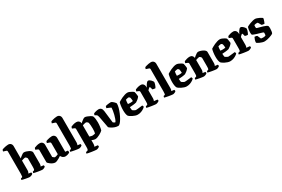

<svg xmlns="http://www.w3.org/2000/svg" viewBox="108 -2272 5791 3944"><g transform="rotate(-30 3003.5 -300.0)"><path d="M194 0Q183 0 158.5 -3.5Q134 -7 105 -12.5Q76 -18 51 -24Q26 -30 14 -34Q14 -42 17.5 -52Q21 -62 24 -68L43 -71Q59 -73 63 -89Q67 -105 67 -153V-679Q67 -701 50 -707L-20 -729Q-18 -743 -13.5 -754.5Q-9 -766 -5 -770Q6 -775 31 -782Q56 -789 85.5 -794.5Q115 -800 140 -800Q178 -800 201 -776Q224 -752 224 -714V-424Q240 -439 261.5 -456.5Q283 -474 304 -487Q325 -500 341 -500Q364 -500 393 -491.5Q422 -483 448.5 -469Q475 -455 492 -437.5Q509 -420 509 -401V-133Q509 -112 504 -97Q499 -82 494 -76L561 -67Q563 -63 565.5 -54Q568 -45 568 -35Q561 -23 536.5 -11.5Q512 0 494 0Q483 0 455.5 -3.5Q428 -7 395 -12.5Q362 -18 334.5 -24Q307 -30 295 -34Q295 -42 298.5 -52Q302 -62 305 -68L325 -71Q341 -73 346.5 -89Q352 -105 352 -153V-346Q352 -357 343.5 -368Q335 -379 325 -387Q315 -395 309 -395Q299 -395 282.5 -391Q266 -387 249.5 -382Q233 -377 224 -373V-143Q224 -122 217.5 -103.5Q211 -85 204 -76L266 -67Q268 -63 270.5 -54Q273 -45 273 -35Q268 -27 253.5 -19Q239 -11 222.5 -5.5Q206 0 194 0Z M798 4Q773 4 745.5 -7.5Q718 -19 694.5 -36Q671 -53 656 -69Q641 -85 641 -93V-379Q641 -400 624 -407L571 -429Q573 -443 577.5 -454.5Q582 -466 586 -470Q603 -478 640 -489Q677 -500 714 -500Q752 -500 775 -476Q798 -452 798 -414V-127Q808 -119 823 -106.5Q838 -94 846 -94Q856 -94 881 -101Q906 -108 926 -119V-379Q926 -400 909 -407L846 -429Q848 -443 852.5 -454.5Q857 -466 861 -470Q872 -475 895 -482Q918 -489 946 -494.5Q974 -500 999 -500Q1037 -500 1060 -476Q1083 -452 1083 -414V-86L1140 -80Q1143 -75 1146.5 -64Q1150 -53 1150 -39Q1145 -30 1127.5 -21Q1110 -12 1087.5 -6Q1065 0 1045 0Q1008 0 984 -19.5Q960 -39 946 -66Q929 -53 901 -36.5Q873 -20 845 -8Q817 4 798 4Z M1366 0Q1355 0 1328 -3.5Q1301 -7 1269 -12.5Q1237 -18 1210 -24Q1183 -30 1171 -34Q1171 -42 1174.5 -52Q1178 -62 1181 -68L1200 -71Q1216 -73 1220 -89Q1224 -105 1224 -153V-679Q1224 -700 1207 -706L1137 -729Q1139 -743 1143.5 -754.5Q1148 -766 1152 -770Q1163 -775 1188 -782Q1213 -789 1242.5 -794.5Q1272 -800 1297 -800Q1335 -800 1358 -776Q1381 -752 1381 -714V-133Q1381 -112 1376 -97Q1371 -82 1366 -76L1433 -67Q1435 -63 1437.5 -54Q1440 -45 1440 -35Q1433 -23 1408.5 -11.5Q1384 0 1366 0Z M1663 200Q1652 200 1621 196.5Q1590 193 1553 187.5Q1516 182 1485 176Q1454 170 1442 166Q1442 158 1445.5 148Q1449 138 1452 132L1479 127Q1495 124 1503 109.5Q1511 95 1511 47V-379Q1511 -400 1494 -407L1441 -429Q1443 -443 1447.5 -454.5Q1452 -466 1456 -470Q1473 -478 1510 -489Q1547 -500 1584 -500Q1619 -500 1643 -477.5Q1667 -455 1667 -422Q1680 -434 1701.5 -452.5Q1723 -471 1746 -485.5Q1769 -500 1786 -500Q1805 -500 1835.5 -489Q1866 -478 1896.5 -461.5Q1927 -445 1944 -428Q1957 -397 1962 -357Q1967 -317 1967 -276Q1967 -222 1960 -172.5Q1953 -123 1943 -94Q1932 -82 1909.5 -66.5Q1887 -51 1859 -35.5Q1831 -20 1801.5 -10Q1772 0 1747 0Q1736 0 1714 -6.5Q1692 -13 1668 -23V67Q1668 88 1663 103Q1658 118 1653 124L1730 133Q1732 137 1734.5 146Q1737 155 1737 165Q1730 177 1705.5 188.5Q1681 200 1663 200ZM1729 -93Q1735 -93 1749.5 -94.5Q1764 -96 1779.5 -98.5Q1795 -101 1801 -105Q1807 -123 1809.5 -152.5Q1812 -182 1812 -215Q1812 -259 1808.5 -299.5Q1805 -340 1800 -358Q1793 -372 1777 -383.5Q1761 -395 1754 -395Q1744 -395 1726.5 -391.5Q1709 -388 1692.5 -383Q1676 -378 1668 -373V-109Q1688 -103 1706.5 -98Q1725 -93 1729 -93Z M2294 0Q2255 0 2216.5 -13.5Q2178 -27 2146.5 -46.5Q2115 -66 2097 -84L2049 -344Q2045 -361 2038.5 -383Q2032 -405 2012 -416L1980 -434Q1980 -445 1984 -455.5Q1988 -466 1992 -472Q2002 -478 2023.5 -484.5Q2045 -491 2069 -495.5Q2093 -500 2109 -500Q2144 -500 2167.5 -478Q2191 -456 2197 -403L2230 -122Q2237 -115 2251.5 -106Q2266 -97 2280 -95Q2297 -119 2311 -157.5Q2325 -196 2336 -240Q2347 -284 2353.5 -325Q2360 -366 2361 -394Q2349 -403 2329.5 -411.5Q2310 -420 2292 -427Q2274 -434 2264 -438Q2264 -453 2268.5 -465Q2273 -477 2277 -483Q2292 -488 2315.5 -492Q2339 -496 2362.5 -498Q2386 -500 2401 -500Q2412 -500 2428.5 -489Q2445 -478 2461 -463Q2477 -448 2488 -433.5Q2499 -419 2499 -411Q2499 -372 2485 -319Q2471 -266 2448 -210.5Q2425 -155 2397.5 -107Q2370 -59 2343 -29.5Q2316 0 2294 0Z M2757 0Q2731 0 2700 -10Q2669 -20 2640.5 -34.5Q2612 -49 2592 -63Q2572 -77 2566 -85Q2552 -106 2545.5 -144.5Q2539 -183 2539 -226Q2539 -281 2546.5 -332.5Q2554 -384 2563 -409Q2577 -418 2603 -433.5Q2629 -449 2662.5 -464Q2696 -479 2730.5 -489.5Q2765 -500 2795 -500Q2815 -500 2843 -489Q2871 -478 2895.5 -463Q2920 -448 2931 -435Q2935 -425 2939 -403Q2943 -381 2946 -358.5Q2949 -336 2949 -323Q2930 -294 2900 -270Q2870 -246 2850 -235Q2813 -225 2771 -221Q2729 -217 2691 -215Q2693 -184 2695 -164.5Q2697 -145 2699 -141Q2701 -138 2715 -128.5Q2729 -119 2745.5 -110.5Q2762 -102 2769 -102Q2787 -102 2815.5 -105Q2844 -108 2874.5 -111.5Q2905 -115 2927 -118Q2932 -114 2937 -104.5Q2942 -95 2943 -81Q2933 -67 2906 -48Q2879 -29 2840.5 -14.5Q2802 0 2757 0ZM2743 -287Q2756 -287 2778 -289Q2800 -291 2808 -294Q2807 -311 2805 -338Q2803 -365 2798 -378Q2792 -389 2781.5 -396Q2771 -403 2765 -403Q2754 -403 2731.5 -398Q2709 -393 2698 -388Q2693 -369 2691 -341.5Q2689 -314 2689 -290Q2713 -287 2743 -287Z M3189 0Q3178 0 3148.5 -3.5Q3119 -7 3083.5 -12.5Q3048 -18 3018 -24Q2988 -30 2976 -34Q2976 -42 2979.5 -52Q2983 -62 2986 -68L3010 -73Q3026 -76 3031.5 -90.5Q3037 -105 3037 -153V-379Q3037 -400 3020 -407L2967 -429Q2969 -443 2973.5 -454.5Q2978 -466 2982 -470Q2999 -478 3036 -489Q3073 -500 3110 -500Q3148 -500 3171 -473.5Q3194 -447 3194 -394V-387Q3198 -396 3207.5 -414.5Q3217 -433 3230 -453Q3243 -473 3257.5 -486.5Q3272 -500 3287 -500Q3302 -500 3319 -489.5Q3336 -479 3350.5 -463.5Q3365 -448 3374.5 -433Q3384 -418 3384 -409Q3384 -393 3376 -367.5Q3368 -342 3358 -320Q3348 -298 3341 -289Q3325 -289 3305.5 -293Q3286 -297 3274 -301Q3272 -311 3268 -327Q3264 -343 3259 -356Q3254 -369 3248 -369Q3243 -369 3231.5 -359.5Q3220 -350 3209 -338.5Q3198 -327 3194 -322V-133Q3194 -112 3189 -97Q3184 -82 3179 -76L3261 -67Q3263 -63 3265.5 -54Q3268 -45 3268 -35Q3262 -27 3247 -18.5Q3232 -10 3216 -5Q3200 0 3189 0Z M3593 0Q3582 0 3555 -3.5Q3528 -7 3496 -12.5Q3464 -18 3437 -24Q3410 -30 3398 -34Q3398 -42 3401.5 -52Q3405 -62 3408 -68L3427 -71Q3443 -73 3447 -89Q3451 -105 3451 -153V-679Q3451 -700 3434 -706L3364 -729Q3366 -743 3370.5 -754.5Q3375 -766 3379 -770Q3390 -775 3415 -782Q3440 -789 3469.5 -794.5Q3499 -800 3524 -800Q3562 -800 3585 -776Q3608 -752 3608 -714V-133Q3608 -112 3603 -97Q3598 -82 3593 -76L3660 -67Q3662 -63 3664.5 -54Q3667 -45 3667 -35Q3660 -23 3635.5 -11.5Q3611 0 3593 0Z M3918 0Q3892 0 3861 -10Q3830 -20 3801.5 -34.5Q3773 -49 3753 -63Q3733 -77 3727 -85Q3713 -106 3706.5 -144.5Q3700 -183 3700 -226Q3700 -281 3707.5 -332.5Q3715 -384 3724 -409Q3738 -418 3764 -433.5Q3790 -449 3823.5 -464Q3857 -479 3891.5 -489.5Q3926 -500 3956 -500Q3976 -500 4004 -489Q4032 -478 4056.5 -463Q4081 -448 4092 -435Q4096 -425 4100 -403Q4104 -381 4107 -358.5Q4110 -336 4110 -323Q4091 -294 4061 -270Q4031 -246 4011 -235Q3974 -225 3932 -221Q3890 -217 3852 -215Q3854 -184 3856 -164.5Q3858 -145 3860 -141Q3862 -138 3876 -128.5Q3890 -119 3906.5 -110.5Q3923 -102 3930 -102Q3948 -102 3976.5 -105Q4005 -108 4035.5 -111.5Q4066 -115 4088 -118Q4093 -114 4098 -104.5Q4103 -95 4104 -81Q4094 -67 4067 -48Q4040 -29 4001.5 -14.5Q3963 0 3918 0ZM3904 -287Q3917 -287 3939 -289Q3961 -291 3969 -294Q3968 -311 3966 -338Q3964 -365 3959 -378Q3953 -389 3942.5 -396Q3932 -403 3926 -403Q3915 -403 3892.5 -398Q3870 -393 3859 -388Q3854 -369 3852 -341.5Q3850 -314 3850 -290Q3874 -287 3904 -287Z M4325 0Q4314 0 4288 -3.5Q4262 -7 4231.5 -12.5Q4201 -18 4175 -24Q4149 -30 4137 -34Q4137 -42 4140.5 -52Q4144 -62 4147 -68L4171 -73Q4187 -76 4192.5 -90.5Q4198 -105 4198 -153V-379Q4198 -400 4181 -407L4128 -429Q4130 -443 4134.5 -454.5Q4139 -466 4143 -470Q4160 -478 4197 -489Q4234 -500 4271 -500Q4306 -500 4328.5 -478.5Q4351 -457 4354 -424Q4370 -439 4391.5 -456.5Q4413 -474 4434.5 -487Q4456 -500 4472 -500Q4495 -500 4524 -491.5Q4553 -483 4579.5 -469Q4606 -455 4623 -437.5Q4640 -420 4640 -401V-133Q4640 -112 4635 -97Q4630 -82 4625 -76L4692 -67Q4694 -63 4696.5 -54Q4699 -45 4699 -35Q4692 -23 4667.5 -11.5Q4643 0 4625 0Q4614 0 4586.5 -3.5Q4559 -7 4526 -12.5Q4493 -18 4465.5 -24Q4438 -30 4426 -34Q4426 -42 4429.5 -52Q4433 -62 4436 -68L4456 -71Q4472 -73 4477.5 -89Q4483 -105 4483 -153V-346Q4483 -357 4474.5 -368Q4466 -379 4456 -387Q4446 -395 4440 -395Q4430 -395 4413.5 -391Q4397 -387 4380.5 -382Q4364 -377 4355 -373V-143Q4355 -122 4348.5 -103.5Q4342 -85 4335 -76L4397 -67Q4399 -63 4401.5 -54Q4404 -45 4404 -35Q4399 -27 4384.5 -19Q4370 -11 4353.5 -5.5Q4337 0 4325 0Z M4950 0Q4924 0 4893 -10Q4862 -20 4833.5 -34.5Q4805 -49 4785 -63Q4765 -77 4759 -85Q4745 -106 4738.5 -144.5Q4732 -183 4732 -226Q4732 -281 4739.5 -332.5Q4747 -384 4756 -409Q4770 -418 4796 -433.5Q4822 -449 4855.5 -464Q4889 -479 4923.5 -489.5Q4958 -500 4988 -500Q5008 -500 5036 -489Q5064 -478 5088.5 -463Q5113 -448 5124 -435Q5128 -425 5132 -403Q5136 -381 5139 -358.5Q5142 -336 5142 -323Q5123 -294 5093 -270Q5063 -246 5043 -235Q5006 -225 4964 -221Q4922 -217 4884 -215Q4886 -184 4888 -164.5Q4890 -145 4892 -141Q4894 -138 4908 -128.5Q4922 -119 4938.5 -110.5Q4955 -102 4962 -102Q4980 -102 5008.5 -105Q5037 -108 5067.5 -111.5Q5098 -115 5120 -118Q5125 -114 5130 -104.5Q5135 -95 5136 -81Q5126 -67 5099 -48Q5072 -29 5033.5 -14.5Q4995 0 4950 0ZM4936 -287Q4949 -287 4971 -289Q4993 -291 5001 -294Q5000 -311 4998 -338Q4996 -365 4991 -378Q4985 -389 4974.5 -396Q4964 -403 4958 -403Q4947 -403 4924.5 -398Q4902 -393 4891 -388Q4886 -369 4884 -341.5Q4882 -314 4882 -290Q4906 -287 4936 -287Z M5382 0Q5371 0 5341.5 -3.5Q5312 -7 5276.5 -12.5Q5241 -18 5211 -24Q5181 -30 5169 -34Q5169 -42 5172.5 -52Q5176 -62 5179 -68L5203 -73Q5219 -76 5224.5 -90.5Q5230 -105 5230 -153V-379Q5230 -400 5213 -407L5160 -429Q5162 -443 5166.5 -454.5Q5171 -466 5175 -470Q5192 -478 5229 -489Q5266 -500 5303 -500Q5341 -500 5364 -473.5Q5387 -447 5387 -394V-387Q5391 -396 5400.5 -414.5Q5410 -433 5423 -453Q5436 -473 5450.5 -486.5Q5465 -500 5480 -500Q5495 -500 5512 -489.5Q5529 -479 5543.5 -463.5Q5558 -448 5567.5 -433Q5577 -418 5577 -409Q5577 -393 5569 -367.5Q5561 -342 5551 -320Q5541 -298 5534 -289Q5518 -289 5498.5 -293Q5479 -297 5467 -301Q5465 -311 5461 -327Q5457 -343 5452 -356Q5447 -369 5441 -369Q5436 -369 5424.5 -359.5Q5413 -350 5402 -338.5Q5391 -327 5387 -322V-133Q5387 -112 5382 -97Q5377 -82 5372 -76L5454 -67Q5456 -63 5458.5 -54Q5461 -45 5461 -35Q5455 -27 5440 -18.5Q5425 -10 5409 -5Q5393 0 5382 0Z M5769 0Q5744 0 5715 -8.5Q5686 -17 5660 -28.5Q5634 -40 5616.5 -51Q5599 -62 5597 -68Q5597 -102 5608.5 -135Q5620 -168 5631 -187Q5653 -187 5669 -183Q5685 -179 5692 -174Q5699 -158 5709.5 -132.5Q5720 -107 5729 -90Q5737 -88 5757 -86.5Q5777 -85 5784 -85Q5797 -85 5811.5 -87.5Q5826 -90 5840 -97Q5846 -115 5846 -146Q5846 -153 5845.5 -158.5Q5845 -164 5844 -168Q5842 -172 5817.5 -180Q5793 -188 5758.5 -197.5Q5724 -207 5689.5 -218Q5655 -229 5630 -239.5Q5605 -250 5602 -259Q5599 -268 5598 -285Q5597 -302 5597 -315Q5597 -346 5603 -379Q5609 -412 5617 -431Q5629 -440 5653 -451.5Q5677 -463 5707.5 -474Q5738 -485 5769 -492.5Q5800 -500 5824 -500Q5841 -500 5867 -491Q5893 -482 5919 -469.5Q5945 -457 5962.5 -445Q5980 -433 5980 -428Q5980 -416 5973.5 -394Q5967 -372 5958.5 -350.5Q5950 -329 5943 -316Q5919 -316 5902 -320Q5885 -324 5878 -328Q5861 -363 5846.5 -385.5Q5832 -408 5824 -408Q5798 -408 5781.5 -405Q5765 -402 5750 -397Q5748 -388 5747 -379Q5746 -370 5746 -361Q5746 -352 5747 -342.5Q5748 -333 5751 -325Q5754 -321 5776 -315Q5798 -309 5830 -300.5Q5862 -292 5895 -282Q5928 -272 5954 -260Q5980 -248 5990 -235Q5994 -225 5995.5 -207.5Q5997 -190 5997 -174Q5997 -141 5991.5 -108.5Q5986 -76 5978 -64Q5967 -54 5942 -43Q5917 -32 5886 -22Q5855 -12 5824 -6Q5793 0 5769 0Z"/></g></svg>

Font: Texturina 72pt Black
Style: Regular
Weight: 900
Designer: Guillermo Torres Carreño
Foundry: Omnibus-Type
Version: Version 1.002; ttfautohint (v1.8.3)